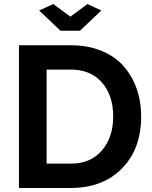

<svg xmlns="http://www.w3.org/2000/svg" viewBox="-20 -935 756 955"><path d="M245.1 -915 330.1 -852.1 415 -915 483.9 -882.8 377.9 -782.2H280.8L174.8 -882.8ZM74.2 0V-710H332Q416.5 -710 484.1 -682.4Q551.8 -654.8 594.5 -606.2Q637.2 -557.6 659.7 -493.9Q682.1 -430.2 682.1 -356Q682.1 -194.3 586.7 -97.2Q491.2 0 332 0ZM332 -588.9H211.9V-121.1H332Q431.2 -121.1 487.1 -186.8Q543 -252.4 543 -356Q543 -460.9 486.8 -524.9Q430.7 -588.9 332 -588.9Z"/></svg>

Font: Rawline
Style: Bold
Weight: 700
Designer: Matt McInerney, Pablo Impallari, Rodrigo Fuenzalida
Foundry: Matt McInerney, Pablo Impallari, Rodrigo Fuenzalida
Version: Version 4.020;PS 004.020;hotconv 1.0.88;makeotf.lib2.5.64775